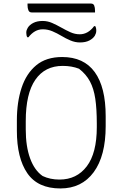

<svg xmlns="http://www.w3.org/2000/svg" viewBox="-20 -1041 690 1081"><path d="M330 -720Q452 -720 513.5 -635Q575 -550 575 -387V-331Q575 -163 507.5 -71.5Q440 20 320 20Q193 20 134 -65.5Q75 -151 75 -305V-363Q75 -466 101.5 -546.5Q128 -627 184 -673.5Q240 -720 330 -720ZM125 -312Q125 -217 149.5 -149.5Q174 -82 220 -50Q262 -30 315 -30Q412 -30 468.5 -104.5Q525 -179 525 -325V-345Q525 -428 516.5 -485Q508 -542 486.5 -582.5Q465 -623 425 -654Q384 -670 333 -670Q233 -670 179 -592Q125 -514 125 -359ZM429 -848Q476 -848 510 -894H516Q522 -885 522 -869Q522 -860 520 -854Q518 -848 514 -840Q504 -824 483 -813Q462 -802 430 -802Q403 -802 377 -813Q351 -824 326 -839Q301 -854 275 -865Q249 -876 221 -876Q197 -876 177 -864.5Q157 -853 140 -831H134Q128 -840 128 -856Q128 -865 130 -871Q132 -877 136 -884Q146 -901 167.5 -912Q189 -923 220 -923Q248 -923 274 -911.5Q300 -900 325.5 -885.5Q351 -871 376.5 -859.5Q402 -848 429 -848ZM135 -1021H492Q506 -1021 510.5 -1009.5Q515 -998 515 -981V-971H158Q145 -971 140 -983Q135 -995 135 -1011Z"/></svg>

Font: Recursive Sn Csl St Lt
Style: Regular
Weight: 300
Version: Version 1.079;hotconv 1.0.112;makeotfexe 2.5.65598; ttfautoh